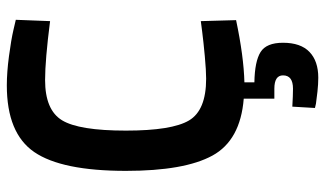

<svg xmlns="http://www.w3.org/2000/svg" viewBox="-220 -524 976 577"><g transform="rotate(-90 268.5 -235.0)"><path d="M429 127Q429 180 401.5 206.5Q374 233 324 233Q305 233 282 230.5Q259 228 246 226L233 223L237 155Q271 157 291 157Q331 157 331 127Q331 101 291 101H261V9Q136 -1 90 -85Q44 -169 44 -345Q44 -538 100.5 -620.5Q157 -703 301 -703Q340 -703 389 -696.5Q438 -690 468 -683L498 -676L494 -573Q377 -588 317 -588Q227 -588 196 -537Q165 -486 165 -345Q165 -207 195.5 -155.5Q226 -104 321 -104Q345 -104 388.5 -108Q432 -112 463 -116L494 -120L497 -14Q388 9 310 11V41Q373 42 401 59.5Q429 77 429 127Z"/></g></svg>

Font: TypoPRO Titillium Text
Style: 800 wt
Weight: 800
Designer: Accademia di Belle Arti di Urbino and others
Foundry: Accademia di Belle Arti di Urbino and others.
Version: Version 25.000